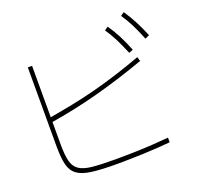

<svg xmlns="http://www.w3.org/2000/svg" viewBox="-140 -1002 1160 1127"><g transform="rotate(-20 440.0 -439.0)"><path d="M105.6 -245.6V-738.9H132.2V-245.6Q132.2 -182.2 141.7 -143.9Q151.1 -105.6 178.9 -86.1Q206.7 -66.7 261.1 -61.1Q315.6 -55.6 407.8 -55.6Q463.3 -55.6 522.2 -57.2Q581.1 -58.9 636.1 -62.2Q691.1 -65.6 737.8 -70V-41.1Q703.3 -37.8 662.8 -35Q622.2 -32.2 578.3 -30.6Q534.4 -28.9 490.6 -27.8Q446.7 -26.7 405.6 -26.7Q307.8 -26.7 248.3 -34.4Q188.9 -42.2 157.8 -65Q126.7 -87.8 116.1 -131.1Q105.6 -174.4 105.6 -245.6ZM120 -415.6Q197.8 -428.9 273.3 -443.9Q348.9 -458.9 423.3 -478.3Q497.8 -497.8 573.3 -521.7Q648.9 -545.6 730 -575.6L737.8 -548.9Q580 -492.2 431.1 -452.2Q282.2 -412.2 123.3 -386.7ZM694.4 -615.6Q672.2 -668.9 651.7 -710Q631.1 -751.1 605.6 -787.8L627.8 -803.3Q655.6 -763.3 677.8 -720Q700 -676.7 720 -625.6ZM812.2 -661.1Q790 -716.7 769.4 -757.8Q748.9 -798.9 723.3 -835.6L745.6 -851.1Q773.3 -810 795.6 -767.2Q817.8 -724.4 838.9 -673.3Z"/></g></svg>

Font: Paperlogy 1 Thin
Style: Regular
Weight: 250
Designer: redesigned by Lee Juim, glyphs from Gmarket Sans & Montserrat
Foundry: PT&
Version: Version 1.001